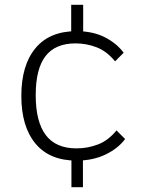

<svg xmlns="http://www.w3.org/2000/svg" viewBox="-20 -750 603 801"><path d="M277 -730H327V-610H277ZM278 -89 326 -90V31H278ZM502 -170Q472 -130 419.5 -105Q367 -80 299 -80Q187 -80 128 -151Q69 -222 69 -350Q69 -478 128 -549Q187 -620 299 -620Q367 -620 416.5 -595Q466 -570 496 -530L460 -494Q426 -536 383.5 -552.5Q341 -569 295 -569Q211 -569 170 -516Q129 -463 129 -353Q129 -242 171 -186.5Q213 -131 299 -131Q346 -131 389 -147.5Q432 -164 466 -206Z"/></svg>

Font: Moderustic Light
Style: Regular
Weight: 300
Designer: Tural Alisoy
Foundry: TAFT Foundry
Version: Version 2.120